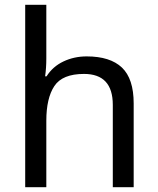

<svg xmlns="http://www.w3.org/2000/svg" viewBox="-20 -780 658 800"><path d="M173 -537Q173 -497 168 -462H174Q200 -503 244.5 -524Q289 -545 341 -545Q439 -545 488 -498.5Q537 -452 537 -349V0H450V-343Q450 -472 330 -472Q240 -472 206.5 -421.5Q173 -371 173 -277V0H85V-760H173Z"/></svg>

Font: Noto Sans Inscriptional Pahlavi
Style: Regular
Weight: 400
Designer: Monotype Design Team
Foundry: Monotype Imaging Inc.
Version: Version 2.003; ttfautohint (v1.8.4.7-5d5b)